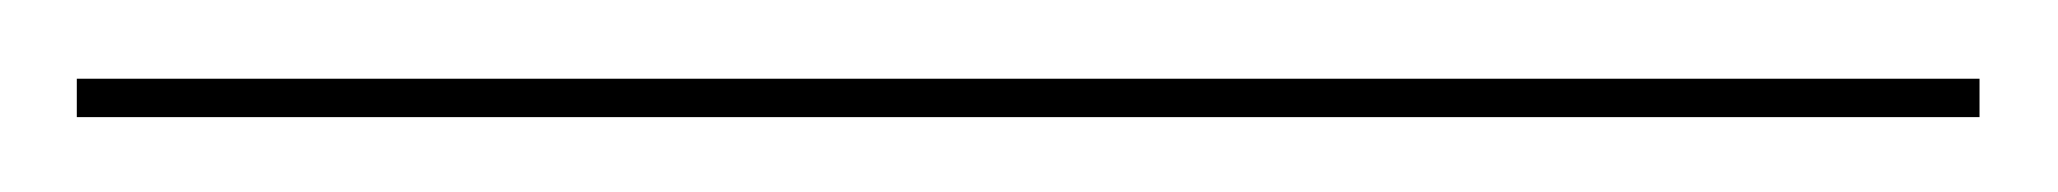

<svg xmlns="http://www.w3.org/2000/svg" viewBox="-22 66 536 50"><path d="M-2 96.5V86.5H493.5V96.5Z"/></svg>

Font: Imbue 100pt Black
Style: Regular
Weight: 900
Designer: Tyler Finck
Foundry: Etcetera Type Company
Version: Version 1.102; ttfautohint (v1.8.3)